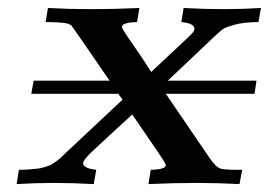

<svg xmlns="http://www.w3.org/2000/svg" viewBox="-20 -465 679 485"><path d="M22 0 27.8 -36.1Q42 -36.1 54.4 -37.1Q66.9 -38.1 75.4 -39.1Q84 -40 93 -43Q102.1 -45.9 106 -47.4Q109.9 -48.8 116.9 -54Q124 -59.1 125 -59.6Q126 -60.1 132.8 -65.9L140.1 -73.2L289.1 -212.9V-213.9L278.8 -228H59.1L64.9 -261.2H256.8Q162.6 -398.4 160.2 -400.9Q158.2 -401.9 154.8 -403.8Q146 -408.7 102.1 -409.2H95.2L101.1 -444.8Q155.3 -441.9 209 -441.9Q270 -441.9 332 -444.8L326.2 -409.2Q288.1 -408.2 288.1 -397Q288.1 -393.1 299.1 -377Q310.1 -360.8 329.6 -332.5Q349.1 -304.2 361.8 -283.2Q390.6 -310.1 428.2 -345.2Q459 -374 465.1 -380.6Q471.2 -387.2 471.2 -392.1Q471.2 -406.2 438 -409.2L443.8 -444.8Q494.6 -441.9 546.9 -441.9Q593.8 -441.9 639.2 -444.8L632.8 -409.2Q596.7 -409.2 572.8 -402.6Q548.8 -396 542.5 -391.1Q536.1 -386.2 522.9 -374L403.8 -261.2H627.9L623 -228H398.9L512.2 -62Q525.4 -43.9 534.7 -40Q543.9 -36.1 577.1 -36.1H591.8L585 0Q530.8 -2.9 477.1 -2.9Q416 -2.9 355 0L360.8 -36.1Q398.9 -37.1 398.9 -47.9Q398.9 -51.8 378.9 -81.1Q346.7 -127.9 314 -175.8Q296.9 -160.6 279.1 -143.8Q261.2 -127 250 -116.9Q238.8 -106.9 227.8 -96.4Q216.8 -85.9 210.4 -80.1Q204.1 -74.2 199 -68.1Q193.8 -62 191.9 -58.6Q189.9 -55.2 189.9 -51.8Q189.9 -47.9 196.8 -43Q204.6 -38.1 223.1 -36.1L216.8 0Q166 -2.9 115.2 -2.9Q67.9 -2.9 22 0Z"/></svg>

Font: CMU Serif Extra
Style: BoldSlanted
Weight: 700
Italic angle: -9.46001°
Version: Version 0.7.0